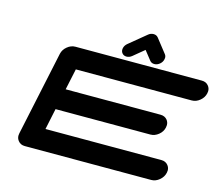

<svg xmlns="http://www.w3.org/2000/svg" viewBox="-123 -1084 1447 1248"><g transform="rotate(15 600.5 -460.0)"><path d="M1022.5 -142.1Q1051.8 -142.1 1067.9 -121.6Q1080.1 -106.4 1080.1 -86.9Q1080.1 -79.6 1078.1 -71.3Q1071.8 -42 1046.6 -21Q1021.5 0 992.2 0H141.6Q112.3 0 96.2 -21Q84 -36.1 84 -55.7Q84 -63 85.9 -71.3L206.5 -638.2Q212.9 -667.5 238 -688.2Q263.2 -709 292.5 -709H1143.1Q1172.4 -709 1188.5 -688.5Q1200.7 -673.3 1200.7 -653.8Q1200.7 -646.5 1198.7 -638.2Q1192.4 -608.9 1167.2 -588.1Q1142.1 -567.4 1112.8 -567.4H333L302.7 -425.3H940.9Q970.2 -425.3 986.8 -404.8Q998.5 -389.6 998.5 -370.6Q998.5 -362.8 996.6 -354.5Q990.7 -325.2 965.3 -304.4Q939.9 -283.7 910.6 -283.7H272.5L242.7 -142.1ZM592.3 -779.8Q596.7 -799.3 613.3 -813L726.6 -906.2Q742.7 -919.9 762.2 -919.9Q781.7 -919.9 793 -906.2L866.2 -813Q874 -803.2 874 -790.5Q874 -785.6 872.6 -779.8Q868.7 -760.3 852.1 -746.6Q835.4 -732.9 816.4 -732.9Q796.9 -732.9 786.1 -746.6L738.3 -807.1L665 -746.6Q648.4 -732.9 628.9 -732.9Q609.9 -732.9 599.1 -746.6Q591.3 -756.8 591.3 -770Q591.3 -774.4 592.3 -779.8Z"/></g></svg>

Font: Robtronika
Style: Italic
Weight: 400
Italic angle: -12°
Designer: GGBot
Version: 1.00